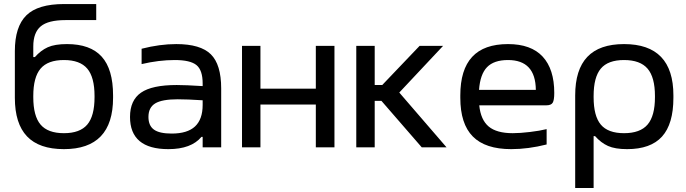

<svg xmlns="http://www.w3.org/2000/svg" viewBox="-20 -726 3380 946"><path d="M537.1 -244.1Q537.1 8.8 294.9 8.8Q172.9 8.8 113 -54.2Q53.2 -117.2 53.2 -244.1V-474.1Q53.2 -594.7 109.9 -650.4Q166.5 -706.1 295.9 -706.1H454.1V-627H303.2Q217.3 -627 180.7 -596.2Q144 -565.4 144 -497.1V-444.8H151.9Q180.7 -477.5 215.3 -493.2Q250 -508.8 310.1 -508.8Q425.3 -508.8 481.2 -446.8Q537.1 -384.8 537.1 -255.9ZM144 -247.1Q144 -154.3 179.9 -112.1Q215.8 -69.8 294.9 -69.8Q374 -69.8 409.9 -112.1Q445.8 -154.3 445.8 -247.1V-252.9Q445.8 -345.7 409.9 -387.9Q374 -430.2 294.9 -430.2Q215.8 -430.2 179.9 -387.9Q144 -345.7 144 -252.9Z M848.6 -508.8Q967.8 -508.8 1018.8 -458.5Q1069.8 -408.2 1069.8 -290V0H978.5V-51.8H972.7Q922.4 8.8 809.6 8.8Q620.6 8.8 620.6 -149.9Q620.6 -231.9 674.8 -269.5Q729 -307.1 850.6 -307.1Q894.5 -307.1 978.5 -301.8V-314.9Q978.5 -380.4 948 -405.3Q917.5 -430.2 840.8 -430.2Q763.2 -430.2 677.7 -410.2V-485.8Q767.1 -508.8 848.6 -508.8ZM711.4 -149.9Q711.4 -106.9 738.5 -87.4Q765.6 -67.9 825.7 -67.9Q903.3 -67.9 940.9 -103Q978.5 -138.2 978.5 -209V-231.9Q903.8 -236.8 855.5 -236.8Q778.3 -236.8 744.9 -216.6Q711.4 -196.3 711.4 -149.9Z M1172.4 0V-500H1263.2V-289.1H1536.1V-500H1627.9V0H1536.1V-210.9H1263.2V0Z M1735.4 -500H1826.2V-307.1H1863.3L2047.4 -500H2163.1L1947.3 -270L2180.2 0H2058.1L1859.4 -229H1826.2V0H1735.4Z M2710.9 -268.1Q2710.9 -232.4 2703.1 -219.7Q2695.3 -207 2670.9 -207H2341.3Q2348.6 -135.3 2387.9 -102.5Q2427.2 -69.8 2506.3 -69.8Q2542.5 -69.8 2591.1 -75.7Q2639.6 -81.5 2673.3 -89.8V-14.2Q2582.5 8.8 2499 8.8Q2371.1 8.8 2309.6 -53.5Q2248 -115.7 2248 -244.1V-255.9Q2248 -382.8 2306.4 -445.8Q2364.7 -508.8 2482.9 -508.8Q2596.7 -508.8 2653.8 -447Q2710.9 -385.3 2710.9 -268.1ZM2340.3 -283.2H2620.1Q2618.7 -430.2 2482.9 -430.2Q2413.6 -430.2 2379.6 -395Q2345.7 -359.9 2340.3 -283.2Z M3297.9 -244.1Q3297.9 -115.2 3241.9 -53.2Q3186 8.8 3069.8 8.8Q3010.7 8.8 2975.8 -6.8Q2940.9 -22.5 2912.1 -55.2H2904.8V200.2H2814V-255.9Q2814 -382.8 2873.8 -445.8Q2933.6 -508.8 3054.7 -508.8Q3297.9 -508.8 3297.9 -255.9ZM2904.8 -247.1Q2904.8 -154.3 2940.2 -112.1Q2975.6 -69.8 3054.7 -69.8Q3134.3 -69.8 3170.7 -112.3Q3207 -154.8 3207 -247.1V-252.9Q3207 -345.2 3170.7 -387.7Q3134.3 -430.2 3054.7 -430.2Q2975.6 -430.2 2940.2 -387.9Q2904.8 -345.7 2904.8 -252.9Z"/></svg>

Font: LT Wave Text
Style: Regular
Weight: 400
Designer: Daniel Lyons
Version: Version 2.5 (Glyphs App)